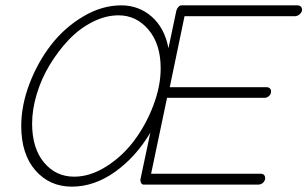

<svg xmlns="http://www.w3.org/2000/svg" viewBox="-20 -696 1159 724"><path d="M251 7.8Q167 7.8 113.5 -53.5Q60.1 -114.7 60.1 -221.2Q60.1 -298.8 91.3 -380.6Q122.6 -462.4 173.1 -527.3Q223.6 -592.3 293.9 -634Q364.3 -675.8 437 -675.8Q503.4 -675.8 552 -633.3Q600.6 -590.8 615.2 -514.2L645 -655.8Q647.5 -664.1 652.8 -669.9Q658.2 -675.8 664.1 -675.8H1102.1Q1109.4 -675.8 1114.3 -671.1Q1119.1 -666.5 1119.1 -658.2Q1118.2 -649.4 1109.9 -642.1Q1101.6 -634.8 1090.8 -634.8H675.8L620.1 -367.2H984.9Q993.2 -367.2 998 -362.3Q1002.9 -357.4 1002 -350.1Q1002 -340.8 994.4 -334Q986.8 -327.1 978 -327.1H609.9L549.8 -41H961.9Q980 -41 980 -22.9Q979 -13.7 971.7 -6.8Q964.4 0 954.1 0H521Q515.1 0 511.7 -6.8Q508.3 -13.7 509.8 -21L546.9 -195.8Q493.2 -105 414.6 -48.6Q335.9 7.8 251 7.8ZM259.8 -29.8Q320.3 -29.8 381.1 -68.4Q441.9 -106.9 486.1 -166Q530.3 -225.1 558.1 -298.1Q585.9 -371.1 585.9 -438Q585.9 -529.8 540 -584Q494.1 -638.2 426.8 -638.2Q378.4 -638.2 329.1 -613.3Q279.8 -588.4 239.7 -546.4Q199.7 -504.4 168 -452.1Q136.2 -399.9 118.7 -341.6Q101.1 -283.2 101.1 -230Q101.1 -137.2 145.8 -83.5Q190.4 -29.8 259.8 -29.8Z"/></svg>

Font: Comic Neue Light
Style: Italic
Weight: 300
Italic angle: -12°
Designer: Craig Rozynski
Foundry: Craig Rozynski
Version: Version 2.003;hotconv 1.0.109;makeotfexe 2.5.65596